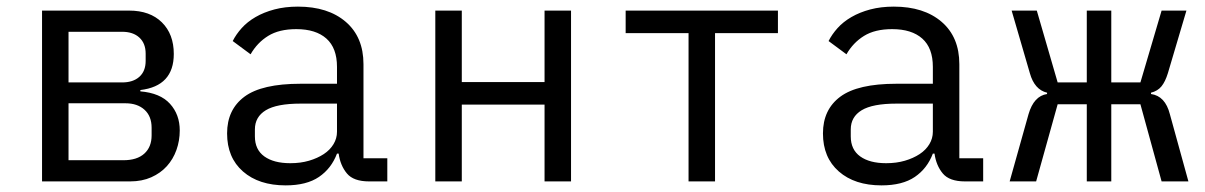

<svg xmlns="http://www.w3.org/2000/svg" viewBox="-20 -548 3640 580"><path d="M107 -516H370Q433 -516 469 -480.5Q505 -445 505 -385Q505 -288 404 -276V-272Q464 -267 493.5 -234.5Q523 -202 523 -154Q523 -123 513 -95Q503 -67 484 -46Q465 -25 437 -12.5Q409 0 373 0H107ZM353 -64Q394 -64 416 -84Q438 -104 438 -139V-162Q438 -197 416.5 -216.5Q395 -236 359 -236H187V-64ZM349 -299Q382 -299 401 -316Q420 -333 420 -364V-386Q420 -417 401 -434.5Q382 -452 349 -452H187V-299Z M1095 0Q1048 0 1028 -24Q1008 -48 1003 -84H998Q981 -39 943.5 -13.5Q906 12 843 12Q762 12 714 -30Q666 -72 666 -145Q666 -217 718.5 -256Q771 -295 888 -295H998V-346Q998 -403 966 -431.5Q934 -460 875 -460Q823 -460 790 -439.5Q757 -419 737 -384L683 -424Q693 -444 710 -463Q727 -482 752 -496.5Q777 -511 809 -519.5Q841 -528 880 -528Q971 -528 1024.5 -482Q1078 -436 1078 -354V-70H1150V0ZM857 -55Q888 -55 913.5 -62.5Q939 -70 958 -82.5Q977 -95 987.5 -112.5Q998 -130 998 -150V-235H888Q816 -235 783 -215Q750 -195 750 -157V-136Q750 -96 778.5 -75.5Q807 -55 857 -55Z M1295 -516H1375V-300H1625V-516H1705V0H1625V-232H1375V0H1295Z M2060 -448H1870V-516H2330V-448H2140V0H2060Z M2895 0Q2848 0 2828 -24Q2808 -48 2803 -84H2798Q2781 -39 2743.5 -13.5Q2706 12 2643 12Q2562 12 2514 -30Q2466 -72 2466 -145Q2466 -217 2518.5 -256Q2571 -295 2688 -295H2798V-346Q2798 -403 2766 -431.5Q2734 -460 2675 -460Q2623 -460 2590 -439.5Q2557 -419 2537 -384L2483 -424Q2493 -444 2510 -463Q2527 -482 2552 -496.5Q2577 -511 2609 -519.5Q2641 -528 2680 -528Q2771 -528 2824.5 -482Q2878 -436 2878 -354V-70H2950V0ZM2657 -55Q2688 -55 2713.5 -62.5Q2739 -70 2758 -82.5Q2777 -95 2787.5 -112.5Q2798 -130 2798 -150V-235H2688Q2616 -235 2583 -215Q2550 -195 2550 -157V-136Q2550 -96 2578.5 -75.5Q2607 -55 2657 -55Z M3263 -233H3175L3110 0H3030L3087 -203Q3103 -258 3143 -264V-268Q3105 -277 3091 -327L3036 -516H3112L3175 -299H3263V-516H3337V-299H3425L3489 -516H3564L3508 -327Q3500 -301 3488.5 -287Q3477 -273 3457 -268V-264Q3500 -258 3514 -203L3570 0H3489L3425 -233H3337V0H3263Z"/></svg>

Font: IBM Plex Mono
Style: Regular
Weight: 400
Monospace: yes
Designer: Mike Abbink, Paul van der Laan, Pieter van Rosmalen
Foundry: Bold Monday
Version: Version 2.3